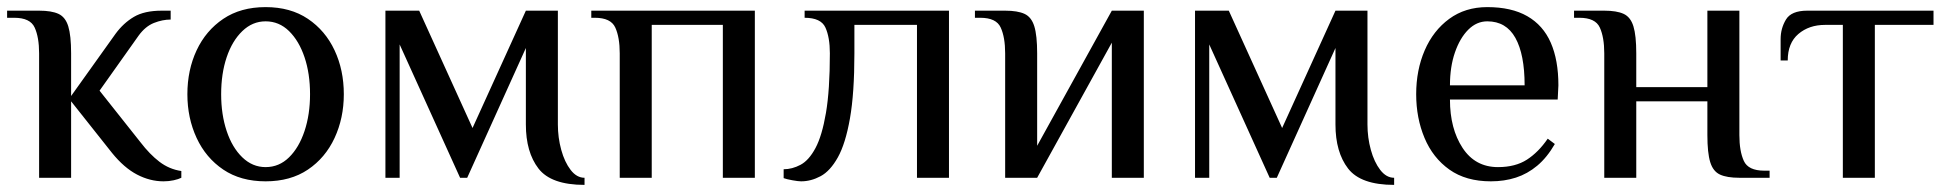

<svg xmlns="http://www.w3.org/2000/svg" viewBox="-21 -500 5473 540"><path d="M439 10Q401 10 364.5 -9Q328 -28 294 -70L179 -215V0H89V-350Q89 -395 76.5 -422.5Q64 -450 19 -450H-1V-470H89Q124 -470 143.5 -461Q163 -452 171 -426Q179 -400 179 -350V-230L304 -405Q326 -435 355.5 -452.5Q385 -470 434 -470H459V-445Q436 -445 412 -435.5Q388 -426 369 -400L259 -245L374 -100Q400 -66 427.5 -45Q455 -24 489 -19V0Q481 4 467.5 7Q454 10 439 10Z M726 10Q656 10 607 -23Q558 -56 532 -112Q506 -168 506 -235Q506 -303 532 -358.5Q558 -414 607 -447Q656 -480 726 -480Q796 -480 845 -447Q894 -414 920 -358.5Q946 -303 946 -235Q946 -168 920 -112Q894 -56 845 -23Q796 10 726 10ZM726 -30Q764 -30 792 -57.5Q820 -85 835.5 -131.5Q851 -178 851 -235Q851 -293 835.5 -339Q820 -385 792 -412.5Q764 -440 726 -440Q689 -440 660.5 -412.5Q632 -385 616.5 -339Q601 -293 601 -235Q601 -178 616.5 -131.5Q632 -85 660.5 -57.5Q689 -30 726 -30Z M1623 20Q1529 20 1493.5 -26Q1458 -72 1458 -150V-365L1293 0H1273L1103 -375V0H1063V-470H1158L1308 -140L1458 -470H1548V-150Q1548 -113 1557.5 -78.5Q1567 -44 1584 -22Q1601 0 1623 0Z M1722 0V-350Q1722 -395 1709.5 -422.5Q1697 -450 1652 -450H1642V-470H2102V0H2012V-430H1812V0Z M2232 10Q2224 10 2207.5 7Q2191 4 2183 1V-24Q2207 -24 2230.5 -36.5Q2254 -49 2272.5 -83.5Q2291 -118 2302 -182.5Q2313 -247 2313 -350Q2313 -395 2300.5 -422.5Q2288 -450 2242 -450V-470H2648V0H2558V-430H2382V-350Q2382 -238 2369.5 -167Q2357 -96 2335.5 -57.5Q2314 -19 2287 -4.5Q2260 10 2232 10Z M2806 0V-350Q2806 -395 2793.5 -422.5Q2781 -450 2736 -450H2721V-470H2806Q2841 -470 2860.5 -461Q2880 -452 2888 -426Q2896 -400 2896 -350V-90L3106 -470H3196V0H3106V-380L2896 0Z M3900 20Q3806 20 3770.5 -26Q3735 -72 3735 -150V-365L3570 0H3550L3380 -375V0H3340V-470H3435L3585 -140L3735 -470H3825V-150Q3825 -113 3834.5 -78.5Q3844 -44 3861 -22Q3878 0 3900 0Z M4172 10Q4102 10 4055.5 -23Q4009 -56 3985.5 -112Q3962 -168 3962 -235Q3962 -303 3986 -358.5Q4010 -414 4055 -447Q4100 -480 4162 -480Q4230 -480 4274.5 -454.5Q4319 -429 4340.5 -380Q4362 -331 4362 -260L4360 -220H4057Q4057 -138 4092.5 -84Q4128 -30 4192 -30Q4241 -30 4273.5 -51Q4306 -72 4332 -110L4352 -95Q4330 -57 4302.5 -34Q4275 -11 4242.5 -0.5Q4210 10 4172 10ZM4057 -260H4267Q4267 -347 4241 -393.5Q4215 -440 4162 -440Q4132 -440 4108.5 -416.5Q4085 -393 4071 -352.5Q4057 -312 4057 -260Z M4491 0V-350Q4491 -395 4478.5 -422.5Q4466 -450 4421 -450H4406V-470H4491Q4526 -470 4545.5 -461Q4565 -452 4573 -426Q4581 -400 4581 -350V-255H4781V-470H4871V-120Q4871 -75 4883.5 -47.5Q4896 -20 4941 -20H4956V0H4871Q4836 0 4816.5 -9Q4797 -18 4789 -44Q4781 -70 4781 -120V-215H4581V0Z M5162 0V-430H5112Q5067 -430 5037 -404.5Q5007 -379 5007 -330H4987V-390Q4987 -420 5002 -445Q5017 -470 5062 -470H5417V-430H5252V0Z"/></svg>

Font: El Messiri
Style: Regular
Weight: 400
Designer: Mohamed Gaber
Foundry: Kief Type Foundry
Version: Version 2.020